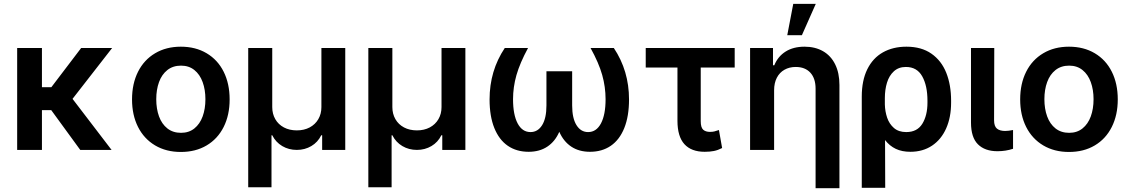

<svg xmlns="http://www.w3.org/2000/svg" viewBox="-20 -780 5873 999"><path d="M198.2 -326.2H247.1L402.3 -530.3H563.5L357.4 -265.6L560.5 0H397.5L246.6 -207H198.2V0H69.3V-530.3H198.2Z M667 -262.7Q667 -344.7 698.2 -406.7Q729.5 -468.8 787.1 -502.9Q844.7 -537.1 920.9 -537.1Q997.6 -537.1 1055.2 -502.9Q1112.8 -468.8 1143.8 -406.7Q1174.8 -344.7 1174.8 -262.7Q1174.8 -181.2 1143.6 -119.1Q1112.3 -57.1 1054.9 -23.2Q997.6 10.7 920.9 10.7Q844.7 10.7 787.1 -23.4Q729.5 -57.6 698.2 -119.4Q667 -181.2 667 -262.7ZM1048.8 -263.7Q1048.8 -313 1034.4 -352.8Q1020 -392.6 991.5 -415.5Q962.9 -438.5 921.9 -438.5Q879.9 -438.5 850.8 -415.5Q821.8 -392.6 807.4 -353Q793 -313.5 793 -263.7Q793 -213.9 807.4 -174.3Q821.8 -134.8 850.8 -111.8Q879.9 -88.9 921.9 -88.9Q962.9 -88.9 991.5 -111.8Q1020 -134.8 1034.4 -174.3Q1048.8 -213.9 1048.8 -263.7Z M1271.5 -530.3H1396.5V-222.7Q1396.5 -187.5 1412.4 -159.9Q1428.2 -132.3 1457.3 -116.9Q1486.3 -101.6 1524.4 -101.6Q1562 -101.6 1591.1 -116.9Q1620.1 -132.3 1636.2 -159.9Q1652.3 -187.5 1652.3 -222.7V-530.3H1776.4V0H1656.2V-76.2H1651.4Q1633.8 -40 1599.9 -20Q1565.9 0 1524.4 0Q1482.4 0 1448.5 -20Q1414.6 -40 1396.5 -76.2H1392.6V194.3H1271.5Z M1896.5 -530.3H2021.5V-222.7Q2021.5 -187.5 2037.4 -159.9Q2053.2 -132.3 2082.3 -116.9Q2111.3 -101.6 2149.4 -101.6Q2187 -101.6 2216.1 -116.9Q2245.1 -132.3 2261.2 -159.9Q2277.3 -187.5 2277.3 -222.7V-530.3H2401.4V0H2281.2V-76.2H2276.4Q2258.8 -40 2224.9 -20Q2190.9 0 2149.4 0Q2107.4 0 2073.5 -20Q2039.6 -40 2021.5 -76.2H2017.6V194.3H1896.5Z M2649.4 -263.7Q2649.4 -183.1 2673.3 -137.9Q2697.3 -92.8 2740.2 -92.8Q2778.3 -92.8 2800.8 -128.9Q2823.2 -165 2823.2 -231.4V-409.2H2957V-231.4Q2957 -165 2979.5 -128.9Q3002 -92.8 3040 -92.8Q3083 -92.8 3106.9 -137.9Q3130.9 -183.1 3130.9 -263.7Q3130.9 -327.6 3113.3 -390.1Q3095.7 -452.6 3052.7 -530.3H3173.8Q3252.9 -411.6 3252.9 -262.7Q3252.9 -175.3 3228.3 -114Q3203.6 -52.7 3158.2 -21.5Q3112.8 9.8 3049.8 9.8Q2992.7 9.8 2952.4 -17.1Q2912.1 -43.9 2890.1 -94.2Q2868.2 -43.9 2827.9 -17.1Q2787.6 9.8 2730.5 9.8Q2667.5 9.8 2622.1 -21.5Q2576.7 -52.7 2552 -114Q2527.3 -175.3 2527.3 -262.7Q2527.3 -411.6 2606.4 -530.3H2727.5Q2685.1 -452.1 2667.2 -389.4Q2649.4 -326.7 2649.4 -263.7Z M3802.7 -428.7H3626V-149.4Q3626 -116.7 3638.7 -105.2Q3651.4 -93.8 3673.8 -93.8Q3687.5 -93.8 3697 -96.2Q3706.5 -98.6 3720.7 -103.5L3737.3 -9.8Q3715.3 1.5 3694.8 5.6Q3674.3 9.8 3646.5 9.8Q3577.1 9.8 3541 -30Q3504.9 -69.8 3504.9 -151.4V-428.7H3339.8V-530.3H3802.7Z M4007.8 0H3882.8V-530.3H4002V-440.4H4008.8Q4027.3 -486.3 4067.6 -511.7Q4107.9 -537.1 4166 -537.1Q4221.2 -537.1 4262.2 -513.7Q4303.2 -490.2 4325.4 -445.3Q4347.7 -400.4 4347.7 -337.9V199.2H4223.6V-318.4Q4223.6 -372.1 4196.3 -401.9Q4168.9 -431.6 4120.1 -431.6Q4087.4 -431.6 4061.8 -417.2Q4036.1 -402.8 4022 -375.5Q4007.8 -348.1 4007.8 -310.5ZM4107.4 -759.8H4224.6L4152.3 -596.7H4076.2Z M4696.3 -537.1Q4774.4 -537.1 4826.4 -500.7Q4878.4 -464.4 4903.6 -401.1Q4928.7 -337.9 4928.7 -255.9V-246.1Q4928.7 -169.9 4903.1 -112.1Q4877.4 -54.2 4829.6 -22.2Q4781.7 9.8 4716.8 9.8Q4672.9 9.8 4640.6 -5.6Q4608.4 -21 4585 -51.3L4585.9 197.3H4463.9V-277.3Q4463.9 -361.3 4492.7 -419.7Q4521.5 -478 4574 -507.6Q4626.5 -537.1 4696.3 -537.1ZM4584 -236.3Q4585 -200.2 4595.9 -167.7Q4606.9 -135.3 4631.3 -114Q4655.8 -92.8 4695.3 -92.8Q4752.4 -92.8 4779.1 -136.2Q4805.7 -179.7 4805.7 -246.1V-255.9Q4805.7 -334.5 4778.3 -383.1Q4751 -431.6 4693.4 -431.6Q4655.8 -431.6 4631.1 -409.2Q4606.4 -386.7 4595.2 -350.1Q4584 -313.5 4584 -269.5Z M5153.3 -530.3 5152.3 -154.3Q5152.3 -123 5167.2 -110.8Q5182.1 -98.6 5210 -98.6Q5226.6 -98.6 5251 -103.5V-5.9Q5212.9 6.8 5169.9 6.8Q5104.5 6.8 5068.4 -29.1Q5032.2 -64.9 5032.2 -142.6V-530.3Z M5288.1 -262.7Q5288.1 -344.7 5319.3 -406.7Q5350.6 -468.8 5408.2 -502.9Q5465.8 -537.1 5542 -537.1Q5618.7 -537.1 5676.3 -502.9Q5733.9 -468.8 5764.9 -406.7Q5795.9 -344.7 5795.9 -262.7Q5795.9 -181.2 5764.6 -119.1Q5733.4 -57.1 5676 -23.2Q5618.7 10.7 5542 10.7Q5465.8 10.7 5408.2 -23.4Q5350.6 -57.6 5319.3 -119.4Q5288.1 -181.2 5288.1 -262.7ZM5669.9 -263.7Q5669.9 -313 5655.5 -352.8Q5641.1 -392.6 5612.5 -415.5Q5584 -438.5 5543 -438.5Q5501 -438.5 5471.9 -415.5Q5442.9 -392.6 5428.5 -353Q5414.1 -313.5 5414.1 -263.7Q5414.1 -213.9 5428.5 -174.3Q5442.9 -134.8 5471.9 -111.8Q5501 -88.9 5543 -88.9Q5584 -88.9 5612.5 -111.8Q5641.1 -134.8 5655.5 -174.3Q5669.9 -213.9 5669.9 -263.7Z"/></svg>

Font: Pretendard GOV SemiBold
Style: Regular
Weight: 600
Designer: Base glyphs from Inter by Rasmus Andersson; Hangeul glyphs from Noto Sans CJK(Source Han Sans) by Jang Soo-young and Kan
Foundry: Kil Hyung-jin
Version: Version 1.309